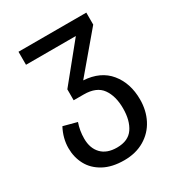

<svg xmlns="http://www.w3.org/2000/svg" viewBox="-176 -641 899 971"><g transform="rotate(-30 273.0 -155.5)"><path d="M489 -11Q489 53 462.5 104.5Q436 156 385.5 186Q335 216 267 216Q196 216 147.5 189.5Q99 163 75.5 119Q52 75 52 22Q52 -35 81 -90L160 -69Q145 -27 145 20Q145 76 176.5 109Q208 142 267 142Q333 142 362.5 99Q392 56 392 -15Q392 -87 360.5 -131Q329 -175 255 -175H196V-239L368 -451H77V-527H473V-457L288 -238Q386 -232 437.5 -169Q489 -106 489 -11Z"/></g></svg>

Font: Fira GO
Style: Regular
Weight: 400
Designer: Carrois Corporate
Foundry: Carrois Corporate GbR
Version: Version 0.300